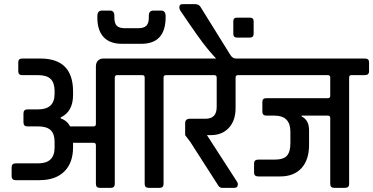

<svg xmlns="http://www.w3.org/2000/svg" viewBox="-20 -905 1798 925"><path d="M478 -623H844Q864 -623 864 -605V-562Q864 -543 844 -543H779Q768 -543 768 -531V-19Q768 0 749 0H696Q677 0 677 -19V-531Q677 -543 666 -543H544Q533 -543 533 -531V-19Q533 0 514 0H461Q442 0 442 -19V-205Q442 -217 431 -217H332V-196Q332 -120 289.5 -78.5Q247 -37 170 -37H56Q36 -37 36 -56V-99Q36 -118 56 -118H164Q243 -118 243 -194V-222Q243 -260 224 -278Q205 -296 164 -296H112Q93 -296 93 -316V-358Q93 -378 112 -378H164Q243 -378 243 -453V-467Q243 -506 224 -524.5Q205 -543 164 -543H87Q68 -543 68 -562V-605Q68 -623 87 -623H175Q332 -623 332 -464V-448Q332 -367 272 -339V-335Q303 -324 318 -296H431Q442 -296 442 -308V-585Q442 -602 451.5 -612.5Q461 -623 478 -623ZM661 -694H567Q509 -694 479 -726.5Q449 -759 449 -820V-827Q449 -854 471 -854H510Q531 -854 531 -829V-820Q531 -793 542.5 -781Q554 -769 583 -769H645Q673 -769 685 -781Q697 -793 697 -820V-829Q697 -854 719 -854H756Q778 -854 778 -827V-823Q778 -694 661 -694Z M1024 -390V-531Q1024 -542 1014 -543H835Q816 -543 816 -562V-605Q816 -623 835 -623H1183Q1202 -623 1202 -605V-562Q1202 -543 1183 -543H1126Q1115 -543 1115 -531V-385Q1115 -324 1082.5 -289Q1050 -254 996 -254H977L1121 -31Q1126 -24 1126 -18Q1126 0 1109 0H1050Q1038 0 1031 -12L897 -221L872 -254V-311Q872 -333 895 -333H971Q1024 -333 1024 -390Z M1116 -623H1121V-585H1058Q1006 -637 975 -676Q944 -713 848 -855Q844 -862 844 -870Q844 -885 859 -885H921Q939 -885 947 -870L1090 -640Q1101 -623 1116 -623ZM1202 -802V-743Q1202 -724 1184 -724H1121Q1104 -724 1104 -743V-802Q1104 -820 1121 -820H1184Q1202 -820 1202 -802Z M1433 -348V-344Q1469 -327 1469 -277V-207Q1469 -135 1432.5 -95Q1396 -55 1330 -55H1224Q1204 -55 1204 -74V-117Q1204 -136 1224 -136H1303Q1346 -136 1362.5 -155Q1379 -174 1379 -214V-271Q1379 -348 1302 -348H1264Q1244 -348 1244 -366V-415Q1244 -432 1263 -432H1560Q1571 -432 1571 -444V-531Q1571 -542 1561 -543H1173Q1154 -543 1154 -562V-605Q1154 -623 1173 -623H1738Q1758 -623 1758 -605V-562Q1758 -543 1738 -543H1673Q1662 -543 1662 -531V-19Q1662 0 1642 0H1590Q1571 0 1571 -19V-336Q1571 -348 1560 -348Z"/></svg>

Font: Rajdhani SemiBold
Style: Regular
Weight: 600
Designer: Satya Rajpurohit, Jyotish Sonowal
Foundry: Indian Type Foundry
Version: Version 1.201 February 1, 2022